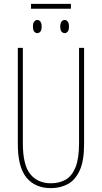

<svg xmlns="http://www.w3.org/2000/svg" viewBox="-20 -961 526 991"><path d="M346 -941V-916H140V-941ZM173 -858Q181 -858 188 -850Q195 -842 195 -824Q195 -805 188 -797.5Q181 -790 173 -790Q164 -790 157 -797.5Q150 -805 150 -824Q150 -842 157 -850Q164 -858 173 -858ZM314 -858Q322 -858 329 -850Q336 -842 336 -824Q336 -805 329 -797.5Q322 -790 314 -790Q305 -790 298 -797.5Q291 -805 291 -824Q291 -842 298 -850Q305 -858 314 -858ZM414 -217Q414 -130 391 -80.5Q368 -31 329.5 -10.5Q291 10 243 10Q161 10 116.5 -44.5Q72 -99 72 -217V-714H98V-221Q98 -109 136.5 -62Q175 -15 243 -15Q286 -15 318.5 -33.5Q351 -52 369.5 -97Q388 -142 388 -221V-714H414Z"/></svg>

Font: Noto Sans ExtraCondensed Thin
Style: Regular
Weight: 100
Width: 2
Designer: Monotype Design Team
Foundry: Monotype Imaging Inc.
Version: Version 2.013; ttfautohint (v1.8.4.7-5d5b)